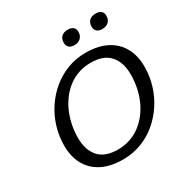

<svg xmlns="http://www.w3.org/2000/svg" viewBox="-200 -1066 1207 1244"><g transform="rotate(-30 403.0 -444.0)"><path d="M182.5 -256.5Q182.5 -166.5 228.5 -114.5Q274.5 -62.5 371 -62.5Q419 -62.5 460.8 -76.5Q502.5 -90.5 537.2 -116.2Q572 -142 599.5 -177.2Q627 -212.5 646 -255Q665 -297.5 674.8 -345.5Q684.5 -393.5 684.5 -444Q684.5 -534 638.5 -586.2Q592.5 -638.5 496 -638.5Q448.5 -638.5 406.5 -624.5Q364.5 -610.5 329.8 -584.8Q295 -559 267.8 -523.8Q240.5 -488.5 221.5 -445.8Q202.5 -403 192.5 -355.2Q182.5 -307.5 182.5 -256.5ZM787 -443Q787 -371.5 766.5 -304.5Q746 -237.5 708 -180.5Q670 -123.5 618.2 -80.5Q566.5 -37.5 503 -13.8Q439.5 10 368 10Q275 10 210.8 -22.8Q146.5 -55.5 113.2 -116Q80 -176.5 80 -257.5Q80 -329 100.5 -396Q121 -463 159 -520.2Q197 -577.5 249 -620.2Q301 -663 364.5 -687Q428 -711 499 -711Q592.5 -711 656.5 -678Q720.5 -645 753.8 -585Q787 -525 787 -443ZM463 -789.5Q438.5 -789.5 424.5 -802.2Q410.5 -815 410.5 -838Q410.5 -855 417.5 -868.8Q424.5 -882.5 439.2 -890.5Q454 -898.5 476.5 -898.5Q501 -898.5 515 -886.5Q529 -874.5 529 -851.5Q529 -834.5 521.8 -820.5Q514.5 -806.5 500 -798Q485.5 -789.5 463 -789.5ZM671.5 -789.5Q647 -789.5 633 -802.2Q619 -815 619 -838Q619 -855 626 -868.8Q633 -882.5 647.8 -890.5Q662.5 -898.5 685.5 -898.5Q710 -898.5 724 -886.5Q738 -874.5 738 -851.5Q738 -834.5 730.8 -820.5Q723.5 -806.5 709 -798Q694.5 -789.5 671.5 -789.5Z"/></g></svg>

Font: Newsreader 8pt
Style: Italic
Weight: 400
Italic angle: -17°
Version: Version 1.003